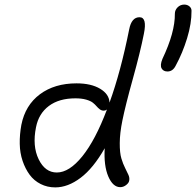

<svg xmlns="http://www.w3.org/2000/svg" viewBox="-20 -834 856 838"><path d="M710.9 -522Q692.9 -522 685.3 -535.6Q677.7 -549.3 689 -577.1Q744.1 -692.9 743.2 -773.9Q743.2 -790 755.1 -802Q767.1 -814 784.2 -814Q797.4 -814 806.6 -806.4Q815.9 -798.8 815.9 -787.1Q816.4 -731.4 796.6 -667Q776.9 -602.5 747.1 -547.9Q734.4 -522 710.9 -522ZM221.2 -16.1Q186.5 -16.1 157.5 -30.8Q128.4 -45.4 109.4 -71.3Q90.3 -97.2 78.6 -131.8Q66.9 -166.5 66.2 -206.3Q65.4 -246.1 73.2 -289.1Q90.3 -375 154.3 -422.6Q218.3 -470.2 314 -470.2Q377.9 -470.2 417.2 -446.5Q456.5 -422.9 458 -386.2Q506.8 -520.5 543.9 -706.1Q554.2 -758.8 588.9 -758.8Q623 -758.8 607.9 -686Q592.3 -606.9 559.8 -490Q527.3 -373 514.2 -308.1Q502.9 -252.9 502.7 -209.7Q502.4 -166.5 509.8 -142.3Q517.1 -118.2 525.9 -101.1Q534.7 -84 540.5 -70.8Q546.4 -57.6 543.9 -45.9Q542.5 -35.6 530.5 -26.4Q518.6 -17.1 504.9 -17.1Q472.7 -17.1 452.6 -64Q432.6 -110.8 437 -187Q387.2 -99.6 331.8 -57.9Q276.4 -16.1 221.2 -16.1ZM137.2 -278.8Q120.6 -196.8 148.7 -138.9Q176.8 -81.1 228 -81.1Q282.2 -81.1 339.4 -151.9Q396.5 -222.7 446.8 -356Q440.4 -351.1 433.1 -351.1Q423.3 -351.1 415.8 -356.7Q408.2 -362.3 401.6 -370.1Q395 -377.9 385.3 -385.7Q375.5 -393.6 356 -399.2Q336.4 -404.8 309.1 -404.8Q237.8 -404.8 193.4 -371.6Q148.9 -338.4 137.2 -278.8Z"/></svg>

Font: Shantell Sans Irregular
Style: Italic
Weight: 300
Italic angle: -11.31°
Designer: Stephen Nixon, Anya Danilova, Shantell Martin
Foundry: Arrow Type
Version: Version 1.006;[9816181b4]